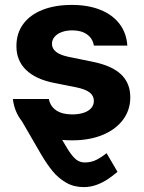

<svg xmlns="http://www.w3.org/2000/svg" viewBox="-20 -557 581 776"><path d="M192 -61.6Q232.8 12.8 252.8 44.5Q272.8 76.3 288 87.9Q303.2 99.6 322.6 99.6Q348.6 99.6 369.6 89Q390.6 78.4 410.7 62L454.9 137.5Q434.4 154.8 415 167.7Q395.5 180.7 370.6 190Q345.7 199.2 318.2 199.2Q278.4 199.2 247.1 181.1Q215.7 162.9 192.7 134.8Q169.7 106.8 146.2 66.9L59.3 -83L152.2 -138.1Q163.5 -117.4 174.1 -97.2Q184.7 -77.1 192 -61.6ZM272.6 -434.3Q249.2 -434.3 230.4 -427.7Q211.7 -421 200.9 -408.5Q190.1 -396 190.1 -380.2Q189.6 -361.6 205.9 -348Q222.3 -334.4 258.3 -327L354 -307.5Q431.3 -292 469 -256.6Q506.6 -221.2 506.6 -163.9Q506.6 -112.5 477.2 -73Q447.8 -33.6 394.9 -11.7Q341.9 10.2 271.5 10.2Q200.9 10.2 149.4 -9.9Q97.8 -30.1 68.1 -67.6Q38.3 -105.2 32 -156.9H177.4Q183.6 -126.6 207.7 -110.6Q231.9 -94.6 271.8 -94.6Q297.8 -94.6 317.6 -101Q337.5 -107.5 348.5 -119.9Q359.4 -132.4 359.4 -149.1Q359.4 -170.2 342 -183.5Q324.6 -196.7 287.5 -204.2L199.6 -221.7Q123.7 -236.6 84.8 -274.9Q45.9 -313.2 46.4 -371.5Q46.4 -422.5 73.8 -459.8Q101.2 -497.1 151.7 -517.1Q202.2 -537.1 270.4 -537.1Q336.8 -537.1 386.1 -517.1Q435.4 -497.1 463.4 -460Q491.4 -422.8 494.6 -372.7H359.5Q354.6 -401.8 331.6 -418Q308.6 -434.3 272.6 -434.3Z"/></svg>

Font: Pretendard Std Variable
Style: Regular
Weight: 400
Designer: Base glyphs from Inter by Rasmus Andersson; Hangeul glyphs from Noto Sans CJK(Source Han Sans) by Jang Soo-young and Kan
Foundry: Kil Hyung-jin
Version: Version 1.309;Glyphs 3.2 (3225)